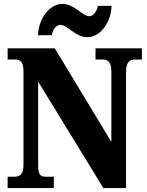

<svg xmlns="http://www.w3.org/2000/svg" viewBox="-20 -961 752 981"><path d="M427 -771C490 -771 547 -842 550 -931H480C477 -904 455 -878 437 -878C400 -878 361 -941 299 -941C235 -941 178 -870 174 -781H245C248 -808 267 -834 288 -834C326 -834 363 -771 427 -771ZM19 0H255V-58H217C187 -58 175 -65 175 -120V-544L508 0H624V-594C624 -641 641 -657 668 -657H705V-714H468V-657H507C530 -657 549 -643 549 -598V-236L260 -714H19V-657H56C79 -657 100 -650 100 -598V-120C100 -65 80 -58 48 -58H19Z"/></svg>

Font: Noto Serif Bengali Condensed Black
Style: Regular
Weight: 900
Width: 3
Designer: Juan Bruce, Universal Thirst, Indian Type Foundry and the Monotype Design Team.
Foundry: Monotype Imaging Inc.
Version: Version 2.003